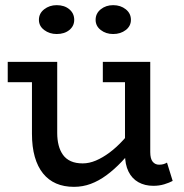

<svg xmlns="http://www.w3.org/2000/svg" viewBox="-20 -711 713 745"><path d="M267 14Q228 14 198 1Q168 -12 147 -38Q126 -64 115 -102.5Q104 -141 104 -192V-471H202V-195Q202 -169 207.5 -147.5Q213 -126 224.5 -110Q236 -94 255 -85.5Q274 -77 301 -77Q326 -77 352 -88Q378 -99 405 -119Q432 -139 459 -168.5Q486 -198 512 -234V-155Q482 -115 452.5 -84Q423 -53 393 -31Q363 -9 332 2.5Q301 14 267 14ZM10 -392V-471H182V-392ZM575 10Q542 10 517 -4Q492 -18 478.5 -45.5Q465 -73 465 -113V-471H563V-121Q563 -95 572.5 -83.5Q582 -72 597 -72Q607 -72 614 -74Q621 -76 628 -80L650 -9Q637 -2 617.5 4Q598 10 575 10ZM379 -392V-471H549V-392ZM419 -579Q391 -579 371 -594.5Q351 -610 351 -634Q351 -659 371 -675Q391 -691 419 -691Q448 -691 468 -675Q488 -659 488 -634Q488 -610 468 -594.5Q448 -579 419 -579ZM200 -579Q172 -579 151.5 -594.5Q131 -610 131 -634Q131 -659 151.5 -675Q172 -691 200 -691Q230 -691 249 -675Q268 -659 268 -634Q268 -610 249 -594.5Q230 -579 200 -579Z"/></svg>

Font: BioRhyme ExtraBold
Style: Regular
Weight: 400
Version: Version 1.600;gftools[0.9.33]